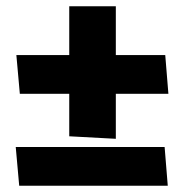

<svg xmlns="http://www.w3.org/2000/svg" viewBox="-20 -590 585 610"><path d="M348 -570H200V-415H32L43 -292H200V-157L348 -149V-292H515L505 -415H348ZM41 0H513L503 -123H30Z"/></svg>

Font: Catamaran
Style: Regular
Weight: 900
Designer: Pria Ravichandran
Version: Version 1.001;PS 001.000;hotconv 1.0.70;makeotf.lib2.5.58329